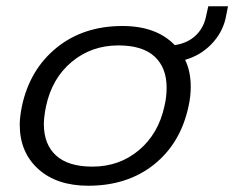

<svg xmlns="http://www.w3.org/2000/svg" viewBox="-20 -578 748 613"><path d="M43 -180Q43 -204 50 -239Q75 -356 160.5 -425.5Q246 -495 371 -495Q479 -495 538 -434Q578 -440 603.5 -463.5Q629 -487 637 -522L645 -558H708L700 -518Q689 -472 654.5 -436.5Q620 -401 571 -387Q589 -350 589 -301Q589 -270 582 -239Q557 -121 472 -53Q387 15 262 15Q161 15 102 -38.5Q43 -92 43 -180ZM505 -239Q512 -268 512 -298Q512 -362 473.5 -397.5Q435 -433 358 -433Q272 -433 209 -380.5Q146 -328 127 -239Q120 -204 120 -182Q120 -117 159 -81.5Q198 -46 275 -46Q361 -46 423.5 -98.5Q486 -151 505 -239Z"/></svg>

Font: Prompt Light
Style: Italic
Weight: 300
Italic angle: -12°
Designer: Katatrad Team
Foundry: CadsonDemak
Version: Version 1.000